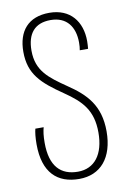

<svg xmlns="http://www.w3.org/2000/svg" viewBox="-88 -823 592 887"><g transform="rotate(-10 208.5 -380.0)"><path d="M211 10C311 10 373 -61 373 -185C373 -307 314 -366 231 -422C151 -477 96 -517 96 -612C96 -691 132 -736 207 -736C283 -736 319 -684 319 -611C319 -599 318 -583 316 -575H355C356 -584 357 -601 357 -611C357 -703 305 -770 207 -770C108 -770 58 -710 58 -613C58 -508 112 -459 210 -392C289 -338 335 -290 335 -186C335 -84 289 -24 211 -24C131 -24 82 -71 82 -182C82 -215 85 -235 90 -254H51C47 -238 44 -214 44 -182C44 -48 109 10 211 10Z"/></g></svg>

Font: Noto Sans Georgian Condensed ExtraLight
Style: Regular
Weight: 200
Width: 3
Designer: Monotype Design Team, Akaki Razmadze
Foundry: Google LLC
Version: Version 2.005